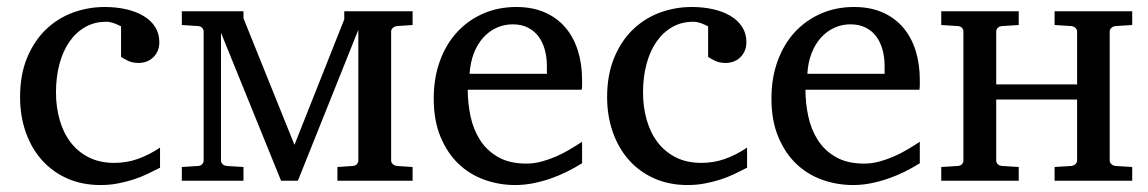

<svg xmlns="http://www.w3.org/2000/svg" viewBox="-20 -514 3266 546"><path d="M435.1 -37.1Q418 -28.3 399.2 -19.3Q380.4 -10.3 359.1 -3.4Q337.9 3.4 314.7 7.8Q291.5 12.2 266.1 12.2Q213.4 12.2 171.1 -6.6Q128.9 -25.4 99.1 -58.8Q69.3 -92.3 53.2 -138.2Q37.1 -184.1 37.1 -237.8Q37.1 -300.8 56.6 -348.6Q76.2 -396.5 109.4 -429Q142.6 -461.4 186.3 -477.8Q230 -494.1 277.8 -494.1Q311 -494.1 339.4 -487.5Q367.7 -481 388.7 -468.3Q409.7 -455.6 421.4 -437Q433.1 -418.5 433.1 -394Q433.1 -379.4 428 -368.4Q422.9 -357.4 414.6 -349.9Q406.2 -342.3 395.8 -338.6Q385.3 -335 374 -335Q357.4 -335 345.2 -340.6Q333 -346.2 324.2 -352.1V-439Q313.5 -444.8 302.7 -448.5Q292 -452.1 282.2 -452.1Q248.5 -452.1 222.2 -437Q195.8 -421.9 177.2 -395Q158.7 -368.2 148.9 -331.3Q139.2 -294.4 139.2 -251Q139.2 -209.5 149.7 -172.9Q160.2 -136.2 180.9 -109.1Q201.7 -82 232.7 -66.4Q263.7 -50.8 305.2 -50.8Q339.8 -50.8 371.3 -61.8Q402.8 -72.8 435.1 -94.2Z M939.5 0V-39.1L983.4 -42Q991.7 -43 995.4 -47.6Q999 -52.2 999 -57.1V-429.2L827.1 0H779.3L608.4 -420.9V-57.1Q608.4 -52.2 612.5 -47.6Q616.7 -43 625 -42L672.4 -39.1V0H497.1V-39.1L543.5 -42Q551.8 -43 555.4 -47.6Q559.1 -52.2 559.1 -57.1V-424.8Q559.1 -429.7 555.4 -434.3Q551.8 -439 543.5 -439.9L497.1 -442.9V-481.9H672.4V-461.9L817.4 -102.1L959 -459V-481.9H1153.3V-442.9L1109.4 -439.9Q1101.1 -439 1096.7 -434.3Q1092.3 -429.7 1092.3 -424.8V-57.1Q1092.3 -52.2 1096.7 -47.6Q1101.1 -43 1109.4 -42L1153.3 -39.1V0Z M1635.3 -49.8Q1614.3 -36.6 1591.6 -25.4Q1568.8 -14.2 1544.7 -5.9Q1520.5 2.4 1495.6 7.3Q1470.7 12.2 1445.3 12.2Q1399.9 12.2 1357.9 -2.7Q1315.9 -17.6 1283.9 -48.1Q1252 -78.6 1232.7 -125Q1213.4 -171.4 1213.4 -233.9Q1213.4 -292.5 1231 -340.6Q1248.5 -388.7 1279.8 -422.6Q1311 -456.5 1354 -475.3Q1397 -494.1 1448.2 -494.1Q1494.6 -494.1 1529.8 -478.5Q1564.9 -462.9 1588.4 -435.1Q1611.8 -407.2 1623.5 -369.4Q1635.3 -331.5 1635.3 -287.1V-273.4Q1635.3 -265.6 1634.3 -258.8H1310.1Q1310.1 -220.7 1318.1 -183.1Q1326.2 -145.5 1345.2 -115.7Q1364.3 -85.9 1396.5 -67.4Q1428.7 -48.8 1477.1 -48.8Q1498.5 -48.8 1519.5 -54.4Q1540.5 -60.1 1560.8 -68.8Q1581.1 -77.6 1599.6 -88.6Q1618.2 -99.6 1635.3 -110.8ZM1535.2 -326.2Q1535.2 -351.1 1529.3 -372.6Q1523.4 -394 1511.5 -410.2Q1499.5 -426.3 1481.2 -435.5Q1462.9 -444.8 1438 -444.8Q1413.1 -444.8 1391.6 -434.8Q1370.1 -424.8 1353.8 -406.5Q1337.4 -388.2 1327.4 -362.3Q1317.4 -336.4 1315.4 -304.2H1535.2Z M2104.5 -37.1Q2087.4 -28.3 2068.6 -19.3Q2049.8 -10.3 2028.6 -3.4Q2007.3 3.4 1984.1 7.8Q1960.9 12.2 1935.5 12.2Q1882.8 12.2 1840.6 -6.6Q1798.3 -25.4 1768.6 -58.8Q1738.8 -92.3 1722.7 -138.2Q1706.5 -184.1 1706.5 -237.8Q1706.5 -300.8 1726.1 -348.6Q1745.6 -396.5 1778.8 -429Q1812 -461.4 1855.7 -477.8Q1899.4 -494.1 1947.3 -494.1Q1980.5 -494.1 2008.8 -487.5Q2037.1 -481 2058.1 -468.3Q2079.1 -455.6 2090.8 -437Q2102.5 -418.5 2102.5 -394Q2102.5 -379.4 2097.4 -368.4Q2092.3 -357.4 2084 -349.9Q2075.7 -342.3 2065.2 -338.6Q2054.7 -335 2043.5 -335Q2026.9 -335 2014.6 -340.6Q2002.4 -346.2 1993.7 -352.1V-439Q1982.9 -444.8 1972.2 -448.5Q1961.4 -452.1 1951.7 -452.1Q1918 -452.1 1891.6 -437Q1865.2 -421.9 1846.7 -395Q1828.1 -368.2 1818.4 -331.3Q1808.6 -294.4 1808.6 -251Q1808.6 -209.5 1819.1 -172.9Q1829.6 -136.2 1850.3 -109.1Q1871.1 -82 1902.1 -66.4Q1933.1 -50.8 1974.6 -50.8Q2009.3 -50.8 2040.8 -61.8Q2072.3 -72.8 2104.5 -94.2Z M2595.7 -49.8Q2574.7 -36.6 2552 -25.4Q2529.3 -14.2 2505.1 -5.9Q2481 2.4 2456.1 7.3Q2431.2 12.2 2405.8 12.2Q2360.4 12.2 2318.4 -2.7Q2276.4 -17.6 2244.4 -48.1Q2212.4 -78.6 2193.1 -125Q2173.8 -171.4 2173.8 -233.9Q2173.8 -292.5 2191.4 -340.6Q2209 -388.7 2240.2 -422.6Q2271.5 -456.5 2314.5 -475.3Q2357.4 -494.1 2408.7 -494.1Q2455.1 -494.1 2490.2 -478.5Q2525.4 -462.9 2548.8 -435.1Q2572.3 -407.2 2584 -369.4Q2595.7 -331.5 2595.7 -287.1V-273.4Q2595.7 -265.6 2594.7 -258.8H2270.5Q2270.5 -220.7 2278.6 -183.1Q2286.6 -145.5 2305.7 -115.7Q2324.7 -85.9 2356.9 -67.4Q2389.2 -48.8 2437.5 -48.8Q2459 -48.8 2480 -54.4Q2501 -60.1 2521.2 -68.8Q2541.5 -77.6 2560.1 -88.6Q2578.6 -99.6 2595.7 -110.8ZM2495.6 -326.2Q2495.6 -351.1 2489.7 -372.6Q2483.9 -394 2471.9 -410.2Q2460 -426.3 2441.7 -435.5Q2423.3 -444.8 2398.4 -444.8Q2373.5 -444.8 2352.1 -434.8Q2330.6 -424.8 2314.2 -406.5Q2297.9 -388.2 2287.8 -362.3Q2277.8 -336.4 2275.9 -304.2H2495.6Z M2979 0V-39.1L3025.9 -42Q3034.2 -43 3038.6 -47.6Q3043 -52.2 3043 -57.1V-231H2813V-57.1Q2813 -52.2 2816.9 -47.6Q2820.8 -43 2830.1 -42L2877 -39.1V0H2656.7V-39.1L2704.1 -42Q2712.4 -43 2716.1 -47.6Q2719.7 -52.2 2719.7 -57.1V-424.8Q2719.7 -429.7 2716.1 -434.3Q2712.4 -439 2704.1 -439.9L2656.7 -442.9V-481.9H2877V-442.9L2830.1 -439.9Q2820.8 -439 2816.9 -434.3Q2813 -429.7 2813 -424.8V-273.9H3043V-424.8Q3043 -429.7 3038.6 -434.3Q3034.2 -439 3025.9 -439.9L2979 -442.9V-481.9H3199.7V-442.9L3152.8 -439.9Q3144.5 -439 3140.1 -434.3Q3135.7 -429.7 3135.7 -424.8V-57.1Q3135.7 -52.2 3140.1 -47.6Q3144.5 -43 3152.8 -42L3199.7 -39.1V0Z"/></svg>

Font: Charis SIL Cyr
Style: Regular
Weight: 400
Foundry: SIL International
Version: Version 5.000